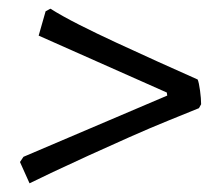

<svg xmlns="http://www.w3.org/2000/svg" viewBox="-20 -506 516 442"><path d="M48 -84 26 -133 34 -145 365 -286 364 -293 69 -424 85 -480 96 -486Q123 -469 162.5 -449Q202 -429 248.5 -407.5Q295 -386 343.5 -364Q392 -342 435 -323Q438 -316 440.5 -297.5Q443 -279 443 -266L438 -257Q411 -246 369 -229Q327 -212 278.5 -190.5Q230 -169 184 -148Q138 -127 102 -110Q66 -93 48 -84Z"/></svg>

Font: Labrada Medium
Style: Italic
Weight: 500
Italic angle: -7°
Designer: Mercedes Jáuregui
Foundry: Omnibus-Type Team
Version: Version 1.000